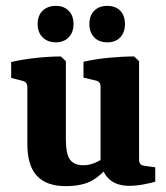

<svg xmlns="http://www.w3.org/2000/svg" viewBox="-20 -625 566 653"><path d="M355 -69Q329 -32 295 -12Q261 8 203 8Q138 8 105.5 -27Q73 -62 73 -135V-329Q73 -346 57 -350L18 -360V-414Q56 -423 102.5 -428Q149 -433 187 -433L204 -417V-152Q204 -100 218.5 -81.5Q233 -63 263 -63Q283 -63 302.5 -71Q322 -79 340 -93ZM508 -7Q495 -3 469 2Q443 7 420 7Q379 7 354.5 -13Q330 -33 322 -73V-330Q322 -348 306 -351L264 -361V-415Q303 -424 350 -428.5Q397 -433 436 -433L453 -417V-83Q453 -71 458 -66.5Q463 -62 472 -61L508 -56ZM230 -543Q230 -515 213.5 -498Q197 -481 170 -481Q142 -481 125 -498Q108 -515 108 -543Q108 -572 125 -588.5Q142 -605 170 -605Q197 -605 213.5 -588.5Q230 -572 230 -543ZM405 -543Q405 -515 389 -498Q373 -481 345 -481Q317 -481 300.5 -498Q284 -515 284 -543Q284 -572 300.5 -588.5Q317 -605 345 -605Q373 -605 389 -588.5Q405 -572 405 -543Z"/></svg>

Font: Yrsa
Style: Bold
Weight: 700
Version: Version 2.004